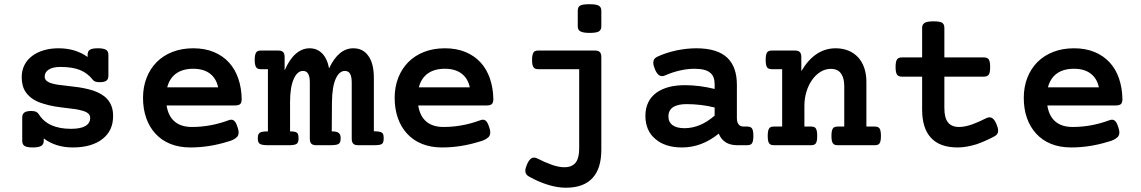

<svg xmlns="http://www.w3.org/2000/svg" viewBox="-20 -692 5436 915"><path d="M188.5 -20.5Q188.5 -3.9 176.3 3.4Q164.1 10.7 136.2 10.7Q108.9 10.7 97.4 3.7Q85.9 -3.4 85.9 -20.5V-131.8Q85.9 -148.4 96.2 -155.8Q106.4 -163.1 129.4 -163.1Q143.6 -163.1 151.6 -159.4Q159.7 -155.8 165 -147.5Q208 -78.1 318.4 -78.1Q364.3 -78.1 387 -91.6Q409.7 -105 409.7 -129.9Q409.7 -144 398.7 -152.6Q387.7 -161.1 366.7 -166Q344.7 -172.4 299.8 -176.8Q265.1 -180.7 238.3 -185.3Q211.4 -189.9 187 -197.8Q130.9 -213.4 103 -252.4Q83.5 -280.3 83.5 -323.7Q83.5 -356 96.4 -381.8Q109.4 -407.7 133.8 -425.8Q157.2 -443.4 189.2 -452.6Q221.2 -461.9 258.8 -461.9Q339.8 -461.9 397.5 -420.4V-430.7Q397.5 -447.8 408.2 -454.8Q418.9 -461.9 446.3 -461.9Q473.6 -461.9 485.1 -454.8Q496.6 -447.8 496.6 -430.7V-331.1Q496.6 -314.5 486.8 -307.4Q477.1 -300.3 454.6 -300.3Q431.6 -300.3 422.9 -311Q397.9 -343.3 362.3 -357.9Q325.7 -373 267.6 -373Q232.4 -373 212.6 -360.6Q192.9 -348.1 192.9 -326.7Q192.9 -314.5 202.6 -306.4Q212.4 -298.3 230.5 -293.5Q253.4 -287.1 293.5 -283.7Q333 -279.3 356 -275.9Q378.9 -272.5 402.3 -266.6Q448.7 -255.4 478.5 -231.9Q502.9 -212.4 512.7 -182.6Q519 -163.6 519 -138.7Q519 -69.3 469.2 -30.3Q444.3 -10.3 408.4 0.2Q372.6 10.7 326.7 10.7Q246.1 10.7 188.5 -32.2Z M773.9 -189.5Q781.7 -138.7 812.3 -112.8Q842.8 -86.9 894.5 -86.9Q982.9 -86.9 1068.8 -118.7Q1076.2 -121.6 1082 -121.6Q1092.3 -121.6 1099.6 -112.5Q1106.9 -103.5 1112.8 -84Q1117.2 -70.8 1117.2 -61Q1117.2 -47.4 1109.4 -39.1Q1093.8 -23.9 1064 -16.6Q975.6 10.7 887.7 10.7Q834 10.7 791.7 -6.3Q749.5 -23.4 720.7 -55.2Q691.9 -86.4 676.8 -129.6Q661.6 -172.9 661.6 -225.6Q661.6 -277.3 678.5 -320.8Q695.3 -364.3 726.6 -396Q758.3 -427.7 802.5 -444.8Q846.7 -461.9 900.9 -461.9Q956.1 -461.9 999 -444.1Q1042 -426.3 1071.8 -393.6Q1100.6 -361.8 1115.7 -317.4Q1130.9 -272.9 1131.8 -219.7Q1131.8 -203.1 1124.8 -196.3Q1117.7 -189.5 1101.1 -189.5ZM1019.5 -275.9Q1010.7 -318.4 980.5 -341.3Q950.2 -364.3 900.9 -364.3Q851.1 -364.3 819.6 -341.8Q788.1 -319.3 776.9 -275.9Z M1336.4 -356.4Q1358.9 -408.7 1389.2 -435.3Q1419.4 -461.9 1455.6 -461.9Q1490.7 -461.9 1514.6 -438Q1539.1 -414.1 1548.3 -366.2Q1593.3 -461.9 1663.6 -461.9Q1709 -461.9 1733.9 -427.7Q1761.7 -391.6 1761.7 -319.8V-66.4Q1782.7 -66.4 1792.5 -63.2Q1802.2 -60.1 1805.4 -53.5Q1808.6 -46.9 1808.6 -33.2Q1808.6 -19 1805.2 -12.2Q1801.8 -5.4 1792.5 -2.7Q1783.2 0 1763.7 0H1687Q1670.4 0 1663.3 -7.3Q1656.2 -14.6 1656.2 -31.7V-298.3Q1656.2 -326.7 1648.4 -340.3Q1640.6 -354 1623.5 -354Q1596.7 -354 1579.6 -315.9Q1563 -278.8 1562 -205.6L1561 -65.9Q1585.4 -65.9 1594.5 -58.3Q1603.5 -50.8 1603.5 -33.2Q1603.5 -19.5 1599.6 -12.7Q1595.7 -5.9 1586.7 -3.2Q1577.6 -0.5 1560.1 0H1487.3Q1470.7 0 1463.6 -7.3Q1456.5 -14.6 1456.5 -31.7V-298.3Q1456.5 -326.7 1448.7 -340.3Q1440.9 -354 1423.8 -354Q1397 -354 1379.9 -315.9Q1362.3 -276.9 1362.3 -205.6V-65.9Q1379.9 -65.9 1388.4 -63Q1397 -60.1 1399.9 -53.2Q1402.8 -46.4 1402.8 -32.2Q1402.8 -12.2 1393.1 -6.1Q1383.3 0 1357.9 0H1256.8Q1229.5 0 1219 -6.1Q1208.5 -12.2 1208.5 -32.2Q1208.5 -46.4 1212.6 -53.5Q1216.8 -60.5 1226.8 -63.2Q1236.8 -65.9 1256.8 -65.9V-362.3H1224.6Q1215.3 -362.3 1209.7 -364.3Q1204.1 -366.2 1200.7 -371.6Q1193.8 -382.3 1193.8 -406.7Q1193.8 -431.2 1200.7 -441.9Q1204.1 -447.3 1210 -449.2Q1215.8 -451.2 1224.6 -451.2H1305.7Q1322.3 -451.2 1329.3 -443.8Q1336.4 -436.5 1336.4 -419.4Z M1973.1 -189.5Q1981 -138.7 2011.5 -112.8Q2042 -86.9 2093.8 -86.9Q2182.1 -86.9 2268.1 -118.7Q2275.4 -121.6 2281.2 -121.6Q2291.5 -121.6 2298.8 -112.5Q2306.2 -103.5 2312 -84Q2316.4 -70.8 2316.4 -61Q2316.4 -47.4 2308.6 -39.1Q2293 -23.9 2263.2 -16.6Q2174.8 10.7 2086.9 10.7Q2033.2 10.7 1991 -6.3Q1948.7 -23.4 1919.9 -55.2Q1891.1 -86.4 1876 -129.6Q1860.8 -172.9 1860.8 -225.6Q1860.8 -277.3 1877.7 -320.8Q1894.5 -364.3 1925.8 -396Q1957.5 -427.7 2001.7 -444.8Q2045.9 -461.9 2100.1 -461.9Q2155.3 -461.9 2198.2 -444.1Q2241.2 -426.3 2271 -393.6Q2299.8 -361.8 2314.9 -317.4Q2330.1 -272.9 2331.1 -219.7Q2331.1 -203.1 2324 -196.3Q2316.9 -189.5 2300.3 -189.5ZM2218.8 -275.9Q2210 -318.4 2179.7 -341.3Q2149.4 -364.3 2100.1 -364.3Q2050.3 -364.3 2018.8 -341.8Q1987.3 -319.3 1976.1 -275.9Z M2845.7 -566.4Q2845.7 -549.3 2833.5 -542Q2821.3 -535.2 2790.5 -535.2Q2759.8 -535.2 2747.1 -542Q2733.4 -548.3 2733.4 -566.4V-641.1Q2733.4 -650.4 2736.3 -656.5Q2739.3 -662.6 2746.1 -666Q2757.8 -671.9 2788.6 -671.9Q2820.3 -671.9 2832.5 -665.5Q2845.7 -658.7 2845.7 -641.1ZM2814.9 -451.2Q2831.5 -451.2 2838.6 -443.8Q2845.7 -436.5 2845.7 -419.4V21.5Q2845.7 109.9 2804.7 155.3Q2762.7 202.6 2676.3 202.6Q2635.7 202.6 2589.4 188Q2546.9 174.8 2502.9 150.4Q2493.2 145.5 2488.3 138.7Q2483.4 131.8 2483.4 122.1Q2483.4 110.4 2491.7 90.8Q2502 67.4 2515.1 61Q2519 59.1 2524.9 59.1Q2532.7 59.1 2541.5 63.5Q2576.2 81.5 2608.4 92.8Q2642.1 105 2669.4 105Q2708 105 2725.1 80.6Q2740.2 59.1 2740.2 15.1V-362.3H2546.4Q2537.6 -362.3 2531.7 -364.3Q2525.9 -366.2 2522.5 -371.6Q2515.6 -381.3 2515.6 -406.7Q2515.6 -431.2 2522.5 -441.9Q2525.9 -447.3 2531.7 -449.2Q2537.6 -451.2 2546.4 -451.2Z M3539.6 -88.9Q3548.3 -88.9 3554.2 -86.9Q3560.1 -85 3563.5 -80.1Q3570.3 -70.3 3570.3 -44.4Q3570.3 -18.6 3563.5 -8.8Q3560.1 -3.9 3554.2 -2Q3548.3 0 3539.6 0H3492.7Q3463.9 0 3441.9 -11.7Q3416.5 -26.4 3405.3 -55.2Q3324.2 10.7 3230.5 10.7Q3149.4 10.7 3103 -29.8Q3079.6 -49.3 3067.6 -77.1Q3055.7 -105 3055.7 -140.1Q3055.7 -175.8 3069.1 -203.6Q3082.5 -231.4 3107.9 -250Q3158.2 -286.1 3244.1 -286.1Q3312 -286.1 3385.7 -268.1V-291Q3385.7 -327.1 3365.7 -344.2Q3344.2 -364.3 3289.1 -364.3Q3256.3 -364.3 3220 -356Q3183.6 -347.7 3150.9 -333Q3142.1 -329.1 3135.3 -329.1Q3129.4 -329.1 3123.5 -332Q3111.3 -338.4 3101.6 -360.8Q3093.3 -380.4 3093.3 -393.1Q3093.3 -412.6 3111.8 -421.4Q3154.8 -441.4 3205.6 -452.1Q3254.4 -461.9 3298.3 -461.9Q3398.4 -461.9 3446.3 -416.5Q3491.7 -373 3491.7 -288.1V-129.4Q3491.7 -109.9 3499.8 -99.4Q3507.8 -88.9 3523.9 -88.9ZM3385.7 -179.7Q3320.8 -195.8 3252.4 -195.8Q3212.4 -195.8 3189.5 -182.6Q3165.5 -167.5 3165.5 -137.2Q3165.5 -109.9 3185.3 -95.5Q3205.1 -81.1 3241.7 -81.1Q3317.4 -81.1 3385.7 -141.1Z M3707.5 -362.3H3659.7Q3650.9 -362.3 3645 -364.3Q3639.2 -366.2 3635.7 -371.1Q3628.9 -380.9 3628.9 -406.7Q3628.9 -432.6 3635.7 -442.4Q3639.2 -447.3 3645 -449.2Q3650.9 -451.2 3659.7 -451.2H3768.1Q3784.7 -451.2 3791.7 -443.8Q3798.8 -436.5 3798.8 -419.4V-353Q3863.3 -461.9 3962.4 -461.9Q3995.6 -461.9 4022.7 -450.9Q4049.8 -439.9 4069.3 -418.9Q4088.4 -398.4 4098.6 -368.7Q4108.9 -338.9 4108.9 -302.7V-88.9H4147.5Q4156.2 -88.9 4162.1 -86.9Q4168 -85 4171.4 -80.1Q4178.2 -70.3 4178.2 -44.4Q4178.2 -19 4171.9 -9.3Q4168.5 -3.9 4162.6 -2Q4156.7 0 4147.5 0H3973.1Q3963.9 0 3958 -2.2Q3952.1 -4.4 3948.7 -9.8Q3942.4 -19.5 3942.4 -44.4Q3942.4 -70.3 3949.7 -80.6Q3953.1 -85 3958.7 -86.9Q3964.4 -88.9 3973.1 -88.9H4003.4V-281.2Q4003.4 -316.9 3990.7 -337.4Q3975.6 -363.8 3939 -363.8Q3914.1 -363.8 3891.4 -350.3Q3868.7 -336.9 3851.1 -312.5Q3833.5 -288.1 3823.5 -255.9Q3813.5 -223.6 3813.5 -188.5V-88.9H3843.8Q3853 -88.9 3858.9 -86.9Q3864.7 -85 3868.2 -79.6Q3874.5 -69.8 3874.5 -44.4Q3874.5 -18.6 3868.2 -9.3Q3864.7 -3.9 3858.9 -2Q3853 0 3843.8 0H3669.4Q3660.2 0 3654.3 -2.2Q3648.4 -4.4 3645 -9.8Q3638.7 -19 3638.7 -44.4Q3638.7 -70.3 3645.5 -80.1Q3648.9 -85 3654.5 -86.9Q3660.2 -88.9 3669.4 -88.9H3707.5Z M4374.5 -418.5V-559.1Q4374.5 -576.7 4388.2 -584Q4400.4 -590.3 4429.7 -590.3Q4458 -590.3 4469.2 -584Q4480.5 -577.1 4480.5 -559.1V-418.5H4668Q4685.1 -418.5 4691.9 -409.2Q4698.7 -398.9 4698.7 -372.6Q4698.7 -347.7 4692.9 -337.4Q4686 -326.7 4668 -326.7H4480.5V-176.8Q4480.5 -130.4 4497.6 -108.9Q4514.6 -86.9 4551.3 -86.9Q4577.1 -86.9 4612.8 -99.1Q4645 -110.8 4679.2 -128.4Q4687.5 -132.8 4695.3 -132.8Q4701.2 -132.8 4705.1 -130.9Q4718.3 -125.5 4728.5 -101.1Q4736.8 -81.5 4736.8 -69.8Q4736.8 -60.1 4732.2 -53.2Q4727.5 -46.4 4717.8 -41.5Q4674.8 -18.6 4633.3 -4.4Q4584.5 10.7 4543.9 10.7Q4458 10.7 4416 -36.1Q4374.5 -81.1 4374.5 -170.4V-326.7H4278.8Q4261.2 -326.7 4254.9 -336.4Q4248 -346.2 4248 -372.6Q4248 -398.9 4254.9 -408.7Q4261.2 -418.5 4278.8 -418.5Z M4971.2 -189.5Q4979 -138.7 5009.5 -112.8Q5040 -86.9 5091.8 -86.9Q5180.2 -86.9 5266.1 -118.7Q5273.4 -121.6 5279.3 -121.6Q5289.6 -121.6 5296.9 -112.5Q5304.2 -103.5 5310.1 -84Q5314.5 -70.8 5314.5 -61Q5314.5 -47.4 5306.6 -39.1Q5291 -23.9 5261.2 -16.6Q5172.9 10.7 5085 10.7Q5031.2 10.7 4989 -6.3Q4946.8 -23.4 4918 -55.2Q4889.2 -86.4 4874 -129.6Q4858.9 -172.9 4858.9 -225.6Q4858.9 -277.3 4875.7 -320.8Q4892.6 -364.3 4923.8 -396Q4955.6 -427.7 4999.8 -444.8Q5043.9 -461.9 5098.1 -461.9Q5153.3 -461.9 5196.3 -444.1Q5239.3 -426.3 5269 -393.6Q5297.9 -361.8 5313 -317.4Q5328.1 -272.9 5329.1 -219.7Q5329.1 -203.1 5322 -196.3Q5314.9 -189.5 5298.3 -189.5ZM5216.8 -275.9Q5208 -318.4 5177.7 -341.3Q5147.5 -364.3 5098.1 -364.3Q5048.3 -364.3 5016.8 -341.8Q4985.4 -319.3 4974.1 -275.9Z"/></svg>

Font: Courier Prime SemiBold
Style: Regular
Weight: 600
Designer: Alan Dague-Greene
Foundry: Quote-Unquote Apps
Version: Version 1.202